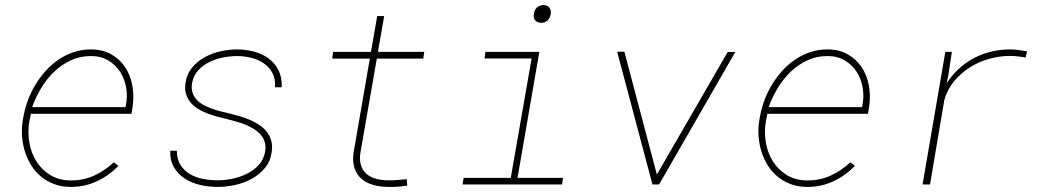

<svg xmlns="http://www.w3.org/2000/svg" viewBox="-20 -735 4148 765"><path d="M261.7 9.8Q226.6 9.8 197.3 -1Q168 -11.7 145 -30.3Q122.1 -48.8 106 -74Q89.8 -99.1 80.3 -128.2Q70.8 -157.2 68.1 -189.2Q65.4 -221.2 70.3 -252.9L74.2 -274.4Q80.1 -306.6 92.3 -338.6Q104.5 -370.6 122.6 -399.9Q140.6 -429.2 163.8 -454.6Q187 -480 214.8 -498.5Q242.7 -517.1 274.4 -527.6Q306.2 -538.1 341.8 -538.1Q388.7 -538.1 422.9 -518.8Q457 -499.5 478.3 -467.8Q499.5 -436 507.1 -395.5Q514.6 -355 508.8 -312.5L503.9 -281.7H103L101.6 -274.4L97.2 -252.9Q89.8 -210.9 96.7 -168.7Q103.5 -126.5 124.5 -92.8Q145.5 -59.1 179.9 -37.8Q214.4 -16.6 261.2 -16.1Q311.5 -15.6 354.5 -35.2Q397.5 -54.7 433.6 -88.4L451.7 -74.2Q413.6 -34.7 365.5 -12.5Q317.4 9.8 261.7 9.8ZM342.3 -511.7Q298.3 -511.7 261.2 -494.1Q224.1 -476.6 194.6 -448Q165 -419.4 143.3 -382.8Q121.6 -346.2 107.9 -308.1H480L481.4 -314.5Q488.8 -350.1 482.7 -385.5Q476.6 -420.9 458.7 -448.7Q440.9 -476.6 411.4 -494.1Q381.8 -511.7 342.3 -511.7Z M1036.1 -129.4Q1040 -150.9 1035.2 -167.7Q1030.3 -184.6 1019 -197.8Q1007.8 -210.9 991.7 -220.9Q975.6 -231 957.8 -238.3Q939.9 -245.6 921.4 -250.7Q902.8 -255.9 887.2 -259.8Q868.2 -264.2 847.2 -269.8Q826.2 -275.4 806.4 -283Q786.6 -290.5 769 -301.3Q751.5 -312 739.3 -326.7Q727.1 -341.3 721.2 -360.6Q715.3 -379.9 719.2 -404.8Q724.1 -439.9 745.1 -465.3Q766.1 -490.7 795.2 -506.8Q824.2 -522.9 858.2 -530.5Q892.1 -538.1 923.8 -538.1Q959.5 -538.1 992.4 -529.3Q1025.4 -520.5 1050.3 -502Q1075.2 -483.4 1089.6 -455.1Q1104 -426.8 1102.5 -387.2H1075.7Q1078.1 -419.9 1065.7 -443.6Q1053.2 -467.3 1031.5 -482.4Q1009.8 -497.6 981.4 -504.6Q953.1 -511.7 924.3 -511.7Q898.4 -511.7 869.4 -506.1Q840.3 -500.5 814.7 -488Q789.1 -475.6 770.3 -455.3Q751.5 -435.1 745.6 -405.8Q741.7 -383.8 746.6 -367.4Q751.5 -351.1 762.7 -338.6Q773.9 -326.2 790 -317.4Q806.2 -308.6 824.2 -302Q842.3 -295.4 860.6 -291Q878.9 -286.6 894.5 -282.7Q914.1 -277.8 935.3 -271.7Q956.5 -265.6 976.3 -257.1Q996.1 -248.5 1013.7 -236.8Q1031.2 -225.1 1043.2 -209.5Q1055.2 -193.8 1060.8 -174.1Q1066.4 -154.3 1062.5 -128.9Q1057.1 -91.3 1035.2 -65.2Q1013.2 -39.1 982.4 -22.2Q951.7 -5.4 915.8 2.2Q879.9 9.8 847.2 9.8Q812.5 9.8 778.6 2.2Q744.6 -5.4 717.5 -22.7Q690.4 -40 673.8 -67.4Q657.2 -94.7 658.2 -134.3H684.6Q684.6 -100.6 699 -77.9Q713.4 -55.2 736.6 -41.5Q759.8 -27.8 788.6 -22.2Q817.4 -16.6 846.7 -16.6Q874 -16.6 904.8 -22.7Q935.5 -28.8 962.9 -42.2Q990.2 -55.7 1010.3 -77.1Q1030.3 -98.6 1036.1 -129.4Z M1510.7 -670.9 1485.8 -528.3H1670.4L1666.5 -501.5H1481.4L1416 -126.5Q1411.6 -98.1 1418 -77.6Q1424.3 -57.1 1438.7 -43.7Q1453.1 -30.3 1474.6 -23.7Q1496.1 -17.1 1522.5 -16.6Q1542.5 -16.1 1561.8 -17.6Q1581.1 -19 1600.6 -21L1602.5 4.4Q1583 7.8 1563.7 9Q1544.4 10.3 1524.9 9.8Q1492.2 9.3 1465.1 1.2Q1438 -6.8 1419.4 -23.4Q1400.9 -40 1392.3 -65.7Q1383.8 -91.3 1388.7 -126.5L1453.6 -501.5H1303.7L1307.1 -528.3H1458L1482.9 -670.9Z M1914.1 -528.3H2128.9L2042 -26.4H2223.1L2219.7 0H1823.2L1827.1 -26.4H2015.1L2098.1 -502H1910.6ZM2106.9 -679.2Q2108.9 -694.8 2119.1 -704.8Q2129.4 -714.8 2145 -714.8Q2161.6 -714.8 2169.2 -704.1Q2176.8 -693.4 2174.3 -678.2Q2171.9 -663.6 2161.4 -653.6Q2150.9 -643.6 2135.3 -644Q2119.6 -645 2112.1 -654.5Q2104.5 -664.1 2106.9 -679.2Z M2597.2 -39.6 2879.4 -527.8H2909.7L2606 0H2579.6L2439 -528.8H2467.8Z M3196.3 9.8Q3161.1 9.8 3131.8 -1Q3102.5 -11.7 3079.6 -30.3Q3056.6 -48.8 3040.5 -74Q3024.4 -99.1 3014.9 -128.2Q3005.4 -157.2 3002.7 -189.2Q3000 -221.2 3004.9 -252.9L3008.8 -274.4Q3014.6 -306.6 3026.9 -338.6Q3039.1 -370.6 3057.1 -399.9Q3075.2 -429.2 3098.4 -454.6Q3121.6 -480 3149.4 -498.5Q3177.2 -517.1 3209 -527.6Q3240.7 -538.1 3276.4 -538.1Q3323.2 -538.1 3357.4 -518.8Q3391.6 -499.5 3412.8 -467.8Q3434.1 -436 3441.7 -395.5Q3449.2 -355 3443.4 -312.5L3438.5 -281.7H3037.6L3036.1 -274.4L3031.7 -252.9Q3024.4 -210.9 3031.2 -168.7Q3038.1 -126.5 3059.1 -92.8Q3080.1 -59.1 3114.5 -37.8Q3148.9 -16.6 3195.8 -16.1Q3246.1 -15.6 3289.1 -35.2Q3332 -54.7 3368.2 -88.4L3386.2 -74.2Q3348.1 -34.7 3300 -12.5Q3252 9.8 3196.3 9.8ZM3276.9 -511.7Q3232.9 -511.7 3195.8 -494.1Q3158.7 -476.6 3129.2 -448Q3099.6 -419.4 3077.9 -382.8Q3056.2 -346.2 3042.5 -308.1H3414.6L3416 -314.5Q3423.3 -350.1 3417.2 -385.5Q3411.1 -420.9 3393.3 -448.7Q3375.5 -476.6 3345.9 -494.1Q3316.4 -511.7 3276.9 -511.7Z M4004.9 -538.1Q4022 -538.1 4038.8 -535.6Q4055.7 -533.2 4072.3 -530.3L4066.4 -505.9Q4050.8 -508.3 4035.4 -510.3Q4020 -512.2 4004.4 -512.2Q3963.4 -512.2 3921.9 -500.7Q3880.4 -489.3 3844.7 -466.8Q3809.1 -444.3 3782 -411.9Q3754.9 -379.4 3742.7 -337.4L3685.5 0H3655.8L3746.6 -528.3H3772.5L3758.8 -436.5L3751.5 -402.8Q3772.9 -435.5 3800.5 -460.9Q3828.1 -486.3 3860.4 -503.4Q3892.6 -520.5 3929.2 -529.3Q3965.8 -538.1 4004.9 -538.1Z"/></svg>

Font: TypoPRO Roboto Mono
Style: Italic
Weight: 250
Designer: Google
Version: Version 2.000986; 2015; ttfautohint (v1.3)